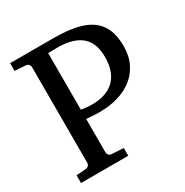

<svg xmlns="http://www.w3.org/2000/svg" viewBox="-156 -798 892 925"><g transform="rotate(-30 289.5 -335.5)"><path d="M436 -467.8Q436 -504.4 426.3 -533Q416.5 -561.5 395.3 -581.3Q374 -601.1 340.3 -611.6Q306.6 -622.1 258.8 -622.1Q252 -622.1 243.2 -621.8Q234.4 -621.6 226.6 -621.6Q217.8 -621.1 208 -621.1V-306.2Q209 -306.2 215.3 -305.4Q221.7 -304.7 230 -303.5Q238.3 -302.2 247.6 -301.5Q256.8 -300.8 264.2 -300.8Q303.7 -300.3 335.4 -310.1Q367.2 -319.8 389.4 -340.3Q411.6 -360.8 423.8 -392.6Q436 -424.3 436 -467.8ZM540 -469.2Q540 -414.1 519.5 -372.8Q499 -331.5 463.6 -304.4Q428.2 -277.3 380.6 -263.9Q333 -250.5 278.8 -251Q269 -251 257.6 -251.5Q246.1 -252 235.6 -252.7Q225.1 -253.4 217.5 -253.9Q210 -254.4 208 -254.9V-68.8Q208 -61.5 213.1 -54.7Q218.3 -47.9 229 -46.9L294.9 -43V0H32.2V-43L85 -46.9Q95.7 -47.9 101.3 -54.7Q106.9 -61.5 106.9 -68.8V-602.1Q106.9 -609.4 101.3 -616.2Q95.7 -623 85 -624L24.9 -627.9V-670.9H264.2Q335 -670.9 387 -660.2Q439 -649.4 472.9 -625.5Q506.8 -601.6 523.4 -563.2Q540 -524.9 540 -469.2Z"/></g></svg>

Font: BabelStone Ogham Bound
Style: Italic
Weight: 400
Italic angle: -30°
Designer: Andrew West
Foundry: BabelStone
Version: Version 2.02 March 14, 2022